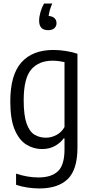

<svg xmlns="http://www.w3.org/2000/svg" viewBox="-20 -832 520 1082"><path d="M201.5 230Q170.5 230 134.8 224.8Q99 219.5 70.5 209V146.5Q135.5 168 197 168Q269.5 168 306.5 133Q343.5 98 343.5 9.5V-52.5H339Q321.5 -27.5 290.2 -9.8Q259 8 216.5 8Q170 8 129.2 -16.8Q88.5 -41.5 63.2 -100.2Q38 -159 38 -260.5Q38 -410 100.5 -480.2Q163 -550.5 281.5 -550.5Q315 -550.5 352.2 -544.5Q389.5 -538.5 416.5 -529V-1Q416.5 124 361.8 177Q307 230 201.5 230ZM239 -56Q269 -56 298 -71.2Q327 -86.5 343.5 -116V-482Q330.5 -485 312 -487.5Q293.5 -490 277 -490Q198.5 -490 156 -440.2Q113.5 -390.5 113.5 -267.5Q113.5 -181.5 130 -135.5Q146.5 -89.5 174.8 -72.8Q203 -56 239 -56ZM251 -662Q200.5 -662 200.5 -715.5Q200.5 -736.5 207.8 -762.8Q215 -789 228 -812H274.5Q265 -790.5 260.5 -773.8Q256 -757 254 -742Q275.5 -740.5 287 -729.8Q298.5 -719 298.5 -701.5Q298.5 -684 286.2 -673Q274 -662 251 -662Z"/></svg>

Font: Encode Sans Condensed
Style: Regular
Weight: 400
Width: 3
Designer: Multiple Designers
Foundry: Impallari Type
Version: Version 3.000; ttfautohint (v1.8.3) -l 8 -r 50 -G 200 -x 14 